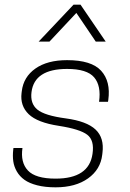

<svg xmlns="http://www.w3.org/2000/svg" viewBox="-20 -800 560 830"><path d="M193.8 -620.1H147L297.9 -779.8H328.1L437 -620.1H394L310.1 -744.1ZM220.2 -27.8Q364.7 -27.8 379.9 -134.8Q388.7 -193.4 357.2 -217.5Q325.7 -241.7 234.9 -255.9Q141.6 -270 104 -306.4Q66.4 -342.8 73.2 -397.9L74.2 -405.8Q81.5 -467.3 133.1 -503.7Q184.6 -540 270 -540Q375.5 -540 417.2 -494.1Q459 -448.2 448.2 -368.2L446.8 -359.9H408.2Q418 -429.2 387 -465.6Q356 -502 270 -502Q128.9 -502 116.2 -401.9Q109.9 -352.5 141.4 -326.4Q172.9 -300.3 265.1 -288.1Q355 -275.9 393.1 -240Q431.2 -204.1 422.9 -139.2L421.9 -130.9Q414.6 -67.4 360.6 -28.8Q306.6 9.8 220.2 9.8Q174.8 9.8 140.6 1Q106.4 -7.8 85.7 -22.7Q64.9 -37.6 52.7 -58.8Q40.5 -80.1 37.4 -102.8Q34.2 -125.5 37.1 -151.9L38.1 -160.2H77.1Q67.9 -98.1 100.6 -63Q133.3 -27.8 220.2 -27.8Z"/></svg>

Font: Cooper Hewitt
Style: Light Italic
Weight: 704
Designer: Village Type and Design LLC
Foundry: Cooper Hewitt Smithsonian Design Museum
Version: 1.000